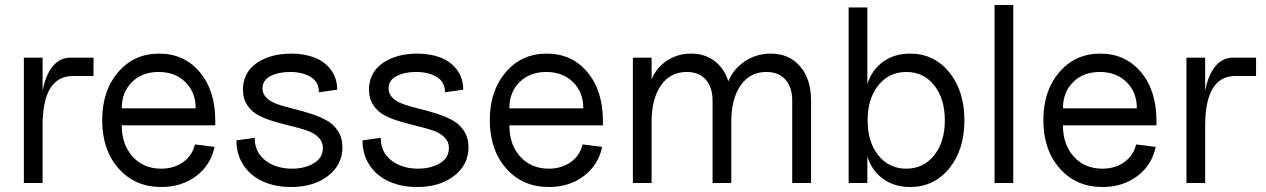

<svg xmlns="http://www.w3.org/2000/svg" viewBox="-20 -730 5051 766"><path d="M75.2 0V-500H149.9V-368.2Q162.1 -431.6 190.7 -465.8Q219.2 -500 261.2 -500H353V-426.8H271Q149.9 -426.8 149.9 -228V0Z M623.5 16.1Q518.6 16.1 453.1 -57.9Q387.7 -131.8 387.7 -251Q387.7 -367.7 451.2 -441.9Q514.6 -516.1 614.7 -516.1Q715.3 -516.1 777.1 -442.1Q838.9 -368.2 838.9 -248V-230H465.8Q465.8 -152.8 509.3 -105Q552.7 -57.1 622.6 -57.1Q674.3 -57.1 710.7 -83.3Q747.1 -109.4 757.8 -153.8L835.9 -144Q820.8 -71.3 762.7 -27.6Q704.6 16.1 623.5 16.1ZM760.7 -297.9Q760.7 -362.3 719.5 -402.6Q678.2 -442.9 612.8 -442.9Q547.4 -442.9 506.6 -402.6Q465.8 -362.3 465.8 -297.9Z M1141.1 16.1Q1079.6 16.1 1030.5 -5.4Q981.4 -26.9 952.4 -69.6Q923.3 -112.3 923.3 -169.9L996.1 -180.2Q996.1 -122.6 1038.8 -89.8Q1081.5 -57.1 1144.5 -57.1Q1195.8 -57.1 1231.9 -78.6Q1268.1 -100.1 1268.1 -139.2Q1268.1 -164.6 1250.5 -182.1Q1232.9 -199.7 1204.8 -209.2Q1176.8 -218.8 1142.8 -226.8Q1108.9 -234.9 1074.7 -244.9Q1040.5 -254.9 1012.5 -269.3Q984.4 -283.7 966.8 -310.1Q949.2 -336.4 949.2 -373Q949.2 -402.3 960 -426.3Q970.7 -450.2 989.3 -466.8Q1007.8 -483.4 1032.7 -494.6Q1057.6 -505.9 1085 -511Q1112.3 -516.1 1142.1 -516.1Q1193.4 -516.1 1233.9 -500.7Q1274.4 -485.4 1299.8 -452.1Q1325.2 -418.9 1325.2 -372.1L1252.4 -361.8Q1252.4 -402.8 1219.7 -422.9Q1187 -442.9 1137.2 -442.9Q1091.3 -442.9 1059.3 -426.5Q1027.3 -410.2 1027.3 -377Q1027.3 -354 1044.9 -338.1Q1062.5 -322.3 1090.6 -313Q1118.7 -303.7 1152.6 -295.4Q1186.5 -287.1 1220.7 -276.1Q1254.9 -265.1 1283 -249.8Q1311 -234.4 1328.6 -207Q1346.2 -179.7 1346.2 -142.1Q1346.2 -72.8 1288.8 -28.3Q1231.4 16.1 1141.1 16.1Z M1644 16.1Q1582.5 16.1 1533.4 -5.4Q1484.4 -26.9 1455.3 -69.6Q1426.3 -112.3 1426.3 -169.9L1499 -180.2Q1499 -122.6 1541.7 -89.8Q1584.5 -57.1 1647.5 -57.1Q1698.7 -57.1 1734.9 -78.6Q1771 -100.1 1771 -139.2Q1771 -164.6 1753.4 -182.1Q1735.8 -199.7 1707.8 -209.2Q1679.7 -218.8 1645.8 -226.8Q1611.8 -234.9 1577.6 -244.9Q1543.5 -254.9 1515.4 -269.3Q1487.3 -283.7 1469.7 -310.1Q1452.1 -336.4 1452.1 -373Q1452.1 -402.3 1462.9 -426.3Q1473.6 -450.2 1492.2 -466.8Q1510.7 -483.4 1535.6 -494.6Q1560.5 -505.9 1587.9 -511Q1615.2 -516.1 1645 -516.1Q1696.3 -516.1 1736.8 -500.7Q1777.3 -485.4 1802.7 -452.1Q1828.1 -418.9 1828.1 -372.1L1755.4 -361.8Q1755.4 -402.8 1722.7 -422.9Q1689.9 -442.9 1640.1 -442.9Q1594.2 -442.9 1562.3 -426.5Q1530.3 -410.2 1530.3 -377Q1530.3 -354 1547.9 -338.1Q1565.4 -322.3 1593.5 -313Q1621.6 -303.7 1655.5 -295.4Q1689.5 -287.1 1723.6 -276.1Q1757.8 -265.1 1785.9 -249.8Q1814 -234.4 1831.5 -207Q1849.1 -179.7 1849.1 -142.1Q1849.1 -72.8 1791.7 -28.3Q1734.4 16.1 1644 16.1Z M2169.9 16.1Q2064.9 16.1 1999.5 -57.9Q1934.1 -131.8 1934.1 -251Q1934.1 -367.7 1997.6 -441.9Q2061 -516.1 2161.1 -516.1Q2261.7 -516.1 2323.5 -442.1Q2385.3 -368.2 2385.3 -248V-230H2012.2Q2012.2 -152.8 2055.7 -105Q2099.1 -57.1 2168.9 -57.1Q2220.7 -57.1 2257.1 -83.3Q2293.5 -109.4 2304.2 -153.8L2382.3 -144Q2367.2 -71.3 2309.1 -27.6Q2251 16.1 2169.9 16.1ZM2307.1 -297.9Q2307.1 -362.3 2265.9 -402.6Q2224.6 -442.9 2159.2 -442.9Q2093.8 -442.9 2053 -402.6Q2012.2 -362.3 2012.2 -297.9Z M3140.6 -329.1Q3140.6 -382.3 3113.3 -412.6Q3085.9 -442.9 3037.6 -442.9Q2972.2 -442.9 2934.8 -389.4Q2897.5 -335.9 2897.5 -243.2V0H2822.8V-329.1Q2822.8 -382.3 2795.4 -412.6Q2768.1 -442.9 2719.7 -442.9Q2654.3 -442.9 2616.9 -389.4Q2579.6 -335.9 2579.6 -243.2V0H2504.9V-500H2579.6V-414.1Q2599.1 -460.4 2641.4 -488.3Q2683.6 -516.1 2736.8 -516.1Q2791.5 -516.1 2830.3 -487.1Q2869.1 -458 2885.7 -405.8Q2906.2 -455.1 2951.9 -485.6Q2997.6 -516.1 3054.7 -516.1Q3128.4 -516.1 3172.1 -465.3Q3215.8 -414.6 3215.8 -329.1V0H3140.6Z M3610.8 16.1Q3548.3 16.1 3502.9 -16.6Q3457.5 -49.3 3440.4 -106V0H3365.7V-700.2H3440.4V-394Q3457.5 -450.7 3502.9 -483.4Q3548.3 -516.1 3610.8 -516.1Q3706.5 -516.1 3767.1 -441.7Q3827.6 -367.2 3827.6 -250Q3827.6 -132.8 3767.1 -58.3Q3706.5 16.1 3610.8 16.1ZM3484.1 -110.4Q3526.9 -57.1 3595.7 -57.1Q3664.6 -57.1 3707 -110.4Q3749.5 -163.6 3749.5 -250Q3749.5 -336.4 3707 -389.6Q3664.6 -442.9 3595.7 -442.9Q3526.9 -442.9 3484.1 -389.6Q3441.4 -336.4 3441.4 -250Q3441.4 -163.6 3484.1 -110.4Z M3947.8 0V-710H4022.5V0Z M4378.4 16.1Q4273.4 16.1 4208 -57.9Q4142.6 -131.8 4142.6 -251Q4142.6 -367.7 4206.1 -441.9Q4269.5 -516.1 4369.6 -516.1Q4470.2 -516.1 4532 -442.1Q4593.8 -368.2 4593.8 -248V-230H4220.7Q4220.7 -152.8 4264.2 -105Q4307.6 -57.1 4377.4 -57.1Q4429.2 -57.1 4465.6 -83.3Q4502 -109.4 4512.7 -153.8L4590.8 -144Q4575.7 -71.3 4517.6 -27.6Q4459.5 16.1 4378.4 16.1ZM4515.6 -297.9Q4515.6 -362.3 4474.4 -402.6Q4433.1 -442.9 4367.7 -442.9Q4302.2 -442.9 4261.5 -402.6Q4220.7 -362.3 4220.7 -297.9Z M4713.4 0V-500H4788.1V-368.2Q4800.3 -431.6 4828.9 -465.8Q4857.4 -500 4899.4 -500H4991.2V-426.8H4909.2Q4788.1 -426.8 4788.1 -228V0Z"/></svg>

Font: Uncut Sans
Style: Regular
Weight: 400
Designer: Kasper Nordkvist
Foundry: UNCUT.wtf
Version: Version 1.304;Glyphs 3.2 (3246)